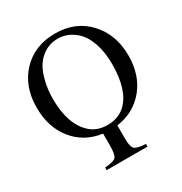

<svg xmlns="http://www.w3.org/2000/svg" viewBox="-202 -824 1126 1189"><g transform="rotate(-30 361.0 -229.5)"><path d="M310 94V10Q185 -7 109.5 -100Q34 -193 34 -334Q34 -486 124.5 -581Q215 -676 361 -676Q507 -676 597.5 -578.5Q688 -481 688 -331Q688 -191 612 -99Q536 -7 412 10V106Q412 163 429 179Q446 195 508 198V217H216V198Q279 194 294.5 177Q310 160 310 94ZM574 -337Q574 -422 550 -489.5Q526 -557 483 -593Q427 -640 360 -640Q275 -640 217 -573Q185 -537 166.5 -470.5Q148 -404 148 -332Q148 -150 238 -67Q287 -22 362 -22Q440 -22 491 -70Q574 -150 574 -337Z"/></g></svg>

Font: STIX
Style: Regular
Weight: 400
Designer: MicroPress Inc., with final additions and corrections provided by Coen Hoffman, Elsevier (retired)
Version: Version 1.1.1